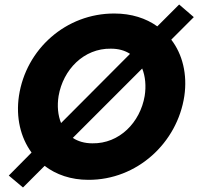

<svg xmlns="http://www.w3.org/2000/svg" viewBox="-20 -776 880 852"><path d="M64 -350C50 -255 71 -166 120 -99L19 3L82 56L178 -40C229 -1 295 22 372 22C588 23 767 -142 798 -350C812 -446 790 -535 740 -600L840 -700L775 -756L678 -659C628 -695 563 -716 488 -716C273 -717 95 -558 64 -350ZM240 -350C260 -467 352 -562 472 -560C506 -560 534 -552 557 -537L251 -230C237 -264 233 -306 240 -350ZM622 -350C602 -233 510 -138 390 -140C355 -140 326 -149 303 -164L611 -472C625 -437 629 -394 622 -350Z"/></svg>

Font: Jost*
Style: Bold Italic
Weight: 700
Italic angle: -10°
Version: Version 3.7